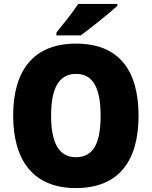

<svg xmlns="http://www.w3.org/2000/svg" viewBox="-20 -947 772 977"><path d="M577 -917V-927H378C349 -882 301 -824 267 -781V-767H391C444 -806 537 -880 577 -917ZM685 -358C685 -587 587 -725 367 -725C149 -725 47 -587 47 -359C47 -130 150 10 366 10C586 10 685 -130 685 -358ZM240 -358C240 -494 277 -571 367 -571C456 -571 492 -495 492 -358C492 -221 457 -147 366 -147C278 -147 240 -223 240 -358Z"/></svg>

Font: Noto Sans Armenian SemiCondensed Black
Style: Regular
Weight: 900
Width: 4
Designer: Monotype Design Team
Foundry: Monotype Imaging Inc.
Version: Version 2.008